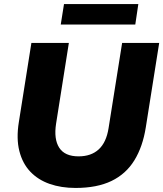

<svg xmlns="http://www.w3.org/2000/svg" viewBox="-20 -917 806 948"><path d="M353 11Q282 11 225 -9Q168 -29 129.5 -69.5Q91 -110 75.5 -171.5Q60 -233 73 -314L135 -705H320L257 -307Q245 -230 272.5 -187.5Q300 -145 368 -145Q430 -145 467.5 -179.5Q505 -214 516 -284L583 -705H766L700 -289Q685 -193 643.5 -125.5Q602 -58 530.5 -23.5Q459 11 353 11ZM280 -796 296 -897H663L648 -796Z"/></svg>

Font: Nunito Sans 11pt Black
Style: Italic
Weight: 900
Italic angle: -9°
Version: Version 3.101;gftools[0.9.27]